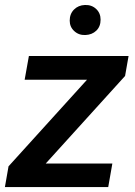

<svg xmlns="http://www.w3.org/2000/svg" viewBox="-32 -754 545 774"><path d="M152.3 -94.7H420.9L404.3 0H-12.2L2.4 -83.5L318.8 -432.6H67.4L84.5 -528.3H486.3L472.2 -447.8ZM249 -670.9Q249 -698.2 266.4 -715.6Q283.7 -732.9 310.5 -733.9Q337.4 -734.9 355.5 -718Q373.5 -701.2 373.5 -674.8Q373.5 -647 356.2 -630.4Q338.9 -613.8 312 -612.8Q285.6 -611.8 267.3 -628.7Q249 -645.5 249 -670.9Z"/></svg>

Font: Roboto Medium
Style: Italic
Weight: 500
Italic angle: -12°
Designer: Google
Version: Version 2.134; 2016